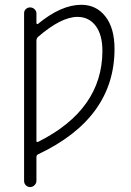

<svg xmlns="http://www.w3.org/2000/svg" viewBox="-20 -550 540 790"><path d="M129.9 -382.8V29.3Q129.9 37.1 137.7 33.2Q400.4 -98.6 401.4 -339.8Q401.4 -407.2 373.5 -443.8Q345.7 -480.5 298.8 -480.5Q231.4 -480.5 135.7 -397.5Q129.9 -390.6 129.9 -382.8ZM79.1 194.3V-495.1Q79.1 -505.9 86.4 -512.7Q93.8 -519.5 103.5 -519.5Q114.3 -519.5 122.1 -512.2Q129.9 -504.9 129.9 -495.1V-455.1Q129.9 -453.1 131.8 -451.7Q133.8 -450.2 135.7 -451.2Q231.4 -530.3 314.5 -530.3Q376 -530.3 413.6 -482.4Q451.2 -434.6 451.2 -348.6Q451.2 -63.5 136.7 85Q129.9 87.9 129.9 96.7V194.3Q129.9 204.1 122.1 211.9Q114.3 219.7 104 219.7Q93.8 219.7 86.4 212.4Q79.1 205.1 79.1 194.3Z"/></svg>

Font: Rounded Mgen+ 2m light
Style: Regular
Weight: 200
Designer: [Source Han Sans]
Ryoko NISHIZUKA  (kana & ideographs); Paul D. Hunt (Latin, Greek & Cyrillic); Wenlong ZHANG  (bopomofo
Version: Version 1.059.20150602